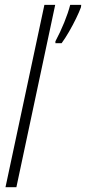

<svg xmlns="http://www.w3.org/2000/svg" viewBox="-20 -780 358 800"><path d="M2.9 0 165 -759.8H210L48.3 0ZM210.9 -600.1V-607.9Q231 -645.5 247.6 -686.3Q264.2 -727.1 272.5 -759.8H318.4L317.4 -750Q310.5 -731 297.1 -703.4Q283.7 -675.8 267.6 -647.9Q251.5 -620.1 236.8 -600.1Z"/></svg>

Font: Open Sans Condensed Light
Style: Italic
Weight: 300
Width: 3
Italic angle: -12°
Designer: Monotype Design Team
Foundry: Monotype Imaging Inc.
Version: Version 3.000; ttfautohint (v1.8.4)